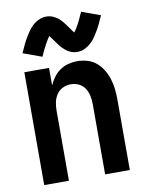

<svg xmlns="http://www.w3.org/2000/svg" viewBox="-86 -827 672 888"><g transform="rotate(-10 250.0 -383.0)"><path d="M49 0H165V-330Q165 -350 169 -369Q173 -388 184 -404.5Q195 -421 213 -429.5Q231 -438 250 -438Q270 -438 288 -429.5Q306 -421 316.5 -404.5Q327 -388 331 -369Q335 -350 335 -330V0H451V-330Q451 -354 448.5 -378.5Q446 -403 439 -426Q432 -449 419.5 -470.5Q407 -492 388.5 -508Q370 -524 346 -531Q322 -538 298 -538Q277 -538 256 -532.5Q235 -527 217.5 -515Q200 -503 187 -485.5Q174 -468 165 -448V-530H49ZM308 -580Q326 -580 342 -587.5Q358 -595 371 -607Q384 -619 392.5 -631.5Q401 -644 409.5 -658Q418 -672 426.5 -689.5Q435 -707 444 -728L356 -760Q351 -749 346.5 -739Q342 -729 338 -720.5Q334 -712 330 -705Q326 -698 322.5 -692Q319 -686 316 -681.5Q313 -677 308 -671Q304 -676 299 -683Q294 -690 289.5 -696.5Q285 -703 281 -708.5Q277 -714 272 -720.5Q267 -727 261.5 -733Q256 -739 250.5 -744Q245 -749 237.5 -753Q230 -757 223.5 -760Q217 -763 209 -764.5Q201 -766 192 -766Q175 -766 158.5 -758.5Q142 -751 129 -739Q116 -727 107.5 -714.5Q99 -702 90.5 -688Q82 -674 73.5 -656.5Q65 -639 56 -618L144 -586Q149 -597 153.5 -607Q158 -617 162.5 -625.5Q167 -634 171 -641.5Q175 -649 178.5 -654.5Q182 -660 184.5 -664.5Q187 -669 192 -675Q197 -669 203 -660Q209 -651 214.5 -644Q220 -637 225.5 -629Q231 -621 238.5 -613.5Q246 -606 253 -600Q260 -594 270 -589Q280 -584 288.5 -582Q297 -580 308 -580Z"/></g></svg>

Font: Iosevka SS09
Style: Bold
Weight: 700
Monospace: yes
Designer: Belleve Invis
Foundry: Belleve Invis
Version: Version 5.2.1; ttfautohint (v1.8.3)